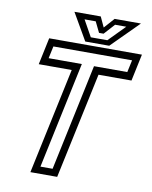

<svg xmlns="http://www.w3.org/2000/svg" viewBox="-93 -927 786 995"><g transform="rotate(10 300.0 -429.0)"><path d="M136.5 0 255.5 -558.5H82L112 -700H600L570 -558.5H396.5L277.5 0ZM182.8 -37.2H246.8L365.8 -598H541L554.8 -662.2H140.8L127 -598H301.8ZM299 -716 217 -858H355.5L380.5 -804L428.5 -858H567L425 -716ZM323.5 -742.5H410.5L495 -828.5H436.2L385.5 -772.5H361.5L334.2 -828.5H275.5Z"/></g></svg>

Font: Tourney Thin
Style: Italic
Weight: 100
Italic angle: -12°
Designer: Tyler Finck
Foundry: Etcetera Type Co
Version: Version 1.015